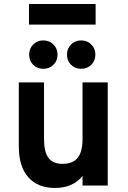

<svg xmlns="http://www.w3.org/2000/svg" viewBox="-20 -919 632 951"><path d="M252.6 12Q167.1 12 120.2 -41.1Q73.2 -94.3 73.2 -192V-511H198V-231.2Q198 -166.5 220.1 -136.9Q242.1 -107.4 289.4 -107.4Q340.4 -107.4 364.6 -137.3Q388.8 -167.2 388.8 -229.2V-511H513.6V0H388.8V-47.8Q365.5 -18.1 331.1 -3.1Q296.8 12 252.6 12ZM382.4 -578.2Q351.8 -578.2 331.8 -598.1Q311.8 -618 311.8 -648.2Q311.8 -678.4 331.8 -698.6Q351.8 -718.8 382.4 -718.8Q412.3 -718.8 432.4 -698.6Q452.4 -678.4 452.4 -648.2Q452.4 -618 432.4 -598.1Q412.3 -578.2 382.4 -578.2ZM194.4 -578.2Q164.4 -578.2 144.4 -598.1Q124.4 -618 124.4 -648.2Q124.4 -678.4 144.4 -698.6Q164.4 -718.8 194.4 -718.8Q224.6 -718.8 244.8 -698.6Q265 -678.4 265 -648.2Q265 -618 244.8 -598.1Q224.6 -578.2 194.4 -578.2ZM123.6 -797V-899.2H453.6V-797Z"/></svg>

Font: Overpass
Style: Regular
Weight: 400
Designer: Delve Withrington, Dave Bailey, Thomas Jockin
Foundry: Delve Fonts LLC
Version: Version 4.000